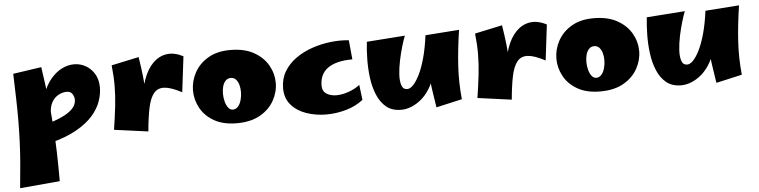

<svg xmlns="http://www.w3.org/2000/svg" viewBox="-47 -703 4901 1240"><g transform="rotate(-5 2404.0 -82.5)"><path d="M40 308Q49 219 55 146Q61 73 63.5 7.5Q66 -58 66.5 -124Q67 -190 65 -265Q63 -340 60 -432L244 -459Q261 -345 271.5 -252Q282 -159 288 -74.5Q294 10 296.5 97Q299 184 299 285ZM260 34 231 -85Q302 -105 344 -124.5Q386 -144 407 -163Q428 -182 435 -198.5Q442 -215 442 -229Q442 -250 430.5 -268Q419 -286 393 -286Q367 -286 340.5 -272Q314 -258 297 -228.5Q280 -199 280 -153L221 -126Q226 -215 248.5 -278Q271 -341 305 -381Q339 -421 378 -440Q417 -459 456 -459Q497 -459 532 -439Q567 -419 588.5 -382.5Q610 -346 610 -295Q610 -253 594 -206.5Q578 -160 539 -115Q500 -70 432 -31.5Q364 7 260 34Z M897 15 880 -171Q884 -257 907 -322Q930 -387 968.5 -425.5Q1007 -464 1057 -471.5Q1107 -479 1165 -449L1137 -218Q1068 -255 1024.5 -257.5Q981 -260 956 -229.5Q931 -199 918 -137.5Q905 -76 897 15ZM897 15 677 -15Q690 -99 697.5 -165.5Q705 -232 705.5 -295Q706 -358 698 -431L876 -469Q887 -401 893.5 -342.5Q900 -284 902 -228Q904 -172 902.5 -113Q901 -54 897 15Z M1471 12Q1383 12 1324 -22Q1265 -56 1236 -110Q1207 -164 1207 -223Q1207 -283 1236.5 -338Q1266 -393 1324.5 -428Q1383 -463 1469 -463Q1561 -463 1622 -428.5Q1683 -394 1713.5 -340Q1744 -286 1744 -226Q1744 -167 1713.5 -112Q1683 -57 1622.5 -22.5Q1562 12 1471 12ZM1453 -78Q1473 -78 1487 -94Q1501 -110 1508 -135.5Q1515 -161 1515 -187Q1515 -212 1509 -233.5Q1503 -255 1490 -269Q1477 -283 1457 -283Q1437 -283 1423.5 -269Q1410 -255 1404 -233Q1398 -211 1398 -186Q1398 -160 1404.5 -135Q1411 -110 1423.5 -94Q1436 -78 1453 -78Z M2052 6Q1985 6 1924.5 -14.5Q1864 -35 1826 -78Q1788 -121 1788 -187Q1788 -248 1816.5 -295.5Q1845 -343 1893 -377Q1941 -411 2000 -431Q2059 -451 2121 -458Q2183 -465 2238 -459L2250 -334Q2195 -334 2154.5 -323.5Q2114 -313 2088 -293.5Q2062 -274 2049.5 -246Q2037 -218 2037 -183Q2037 -146 2063.5 -129Q2090 -112 2127 -112Q2165 -112 2207.5 -127Q2250 -142 2280 -166L2292 -68Q2246 -31 2182 -12.5Q2118 6 2052 6Z M2536 18Q2478 18 2441 -12Q2404 -42 2382.5 -92.5Q2361 -143 2353 -203.5Q2345 -264 2346 -325.5Q2347 -387 2353 -439L2601 -457Q2591 -432 2578.5 -390Q2566 -348 2556 -300.5Q2546 -253 2543.5 -210Q2541 -167 2550.5 -139.5Q2560 -112 2587 -112Q2605 -112 2625.5 -133Q2646 -154 2667 -196Q2688 -238 2705.5 -301Q2723 -364 2734 -448L2771 -276Q2771 -224 2757.5 -179Q2744 -134 2721 -97.5Q2698 -61 2668 -35.5Q2638 -10 2604 4Q2570 18 2536 18ZM2764 22Q2753 -46 2745 -102.5Q2737 -159 2733.5 -212Q2730 -265 2730 -322Q2730 -379 2734 -448L2953 -464Q2934 -338 2927.5 -232Q2921 -126 2932 -16Z M3253 15 3236 -171Q3240 -257 3263 -322Q3286 -387 3324.5 -425.5Q3363 -464 3413 -471.5Q3463 -479 3521 -449L3493 -218Q3424 -255 3380.5 -257.5Q3337 -260 3312 -229.5Q3287 -199 3274 -137.5Q3261 -76 3253 15ZM3253 15 3033 -15Q3046 -99 3053.5 -165.5Q3061 -232 3061.5 -295Q3062 -358 3054 -431L3232 -469Q3243 -401 3249.5 -342.5Q3256 -284 3258 -228Q3260 -172 3258.5 -113Q3257 -54 3253 15Z M3827 12Q3739 12 3680 -22Q3621 -56 3592 -110Q3563 -164 3563 -223Q3563 -283 3592.5 -338Q3622 -393 3680.5 -428Q3739 -463 3825 -463Q3917 -463 3978 -428.5Q4039 -394 4069.5 -340Q4100 -286 4100 -226Q4100 -167 4069.5 -112Q4039 -57 3978.5 -22.5Q3918 12 3827 12ZM3809 -78Q3829 -78 3843 -94Q3857 -110 3864 -135.5Q3871 -161 3871 -187Q3871 -212 3865 -233.5Q3859 -255 3846 -269Q3833 -283 3813 -283Q3793 -283 3779.5 -269Q3766 -255 3760 -233Q3754 -211 3754 -186Q3754 -160 3760.5 -135Q3767 -110 3779.5 -94Q3792 -78 3809 -78Z M4351 18Q4293 18 4256 -12Q4219 -42 4197.5 -92.5Q4176 -143 4168 -203.5Q4160 -264 4161 -325.5Q4162 -387 4168 -439L4416 -457Q4406 -432 4393.5 -390Q4381 -348 4371 -300.5Q4361 -253 4358.5 -210Q4356 -167 4365.5 -139.5Q4375 -112 4402 -112Q4420 -112 4440.5 -133Q4461 -154 4482 -196Q4503 -238 4520.5 -301Q4538 -364 4549 -448L4586 -276Q4586 -224 4572.5 -179Q4559 -134 4536 -97.5Q4513 -61 4483 -35.5Q4453 -10 4419 4Q4385 18 4351 18ZM4579 22Q4568 -46 4560 -102.5Q4552 -159 4548.5 -212Q4545 -265 4545 -322Q4545 -379 4549 -448L4768 -464Q4749 -338 4742.5 -232Q4736 -126 4747 -16Z"/></g></svg>

Font: Marhey Light
Style: Bold
Weight: 700
Version: Version 1.000